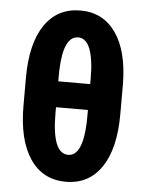

<svg xmlns="http://www.w3.org/2000/svg" viewBox="-52 -764 623 816"><g transform="rotate(5 259.0 -356.0)"><path d="M190.4 -412.6H326.7V-435.5Q326.7 -518.1 309.8 -562Q293 -606 258.8 -606Q196.3 -606 190.9 -461.9ZM326.7 -302.2H190.4V-277.3Q190.4 -105 259.3 -105Q320.8 -105 326.2 -249ZM465.3 -296.4Q465.3 -149.9 411.4 -70.1Q357.4 9.8 259.3 9.8Q160.6 9.8 106.4 -70.6Q52.2 -150.9 52.2 -296.4V-415.5Q52.2 -562 106.4 -641.4Q160.6 -720.7 258.8 -720.7Q354 -720.7 408.7 -644.5Q463.4 -568.4 465.3 -426.3Z"/></g></svg>

Font: MAUL Condensed Bold
Style: Condensed Bold
Weight: 700
Designer: MAUL
Version: Version 1.0; 2020; ttfautohint (v1.8.3)